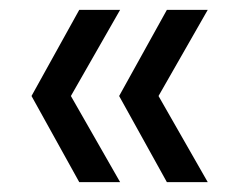

<svg xmlns="http://www.w3.org/2000/svg" viewBox="-20 -490 492 390"><path d="M319 -120 222 -295 319 -470H402L302 -295L402 -120ZM141 -120 44 -295 141 -470H224L124 -295L224 -120Z"/></svg>

Font: DM Sans 16pt
Style: Regular
Weight: 400
Version: Version 4.004;gftools[0.9.30]